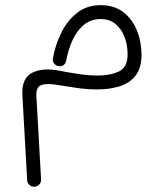

<svg xmlns="http://www.w3.org/2000/svg" viewBox="-20 -351 631 742"><path d="M368.7 -331.1Q421.4 -331.1 456.5 -304Q491.7 -276.9 509.3 -232.9Q526.9 -189 526.9 -138.7Q526.9 -87.9 503.7 -58.6Q480.5 -29.3 441.7 -17.3Q402.8 -5.4 356 -5.4Q317.4 -5.4 278.1 -11Q238.8 -16.6 204.1 -22.5Q162.1 -29.8 140.4 -22.5Q118.7 -15.1 120.6 20.5L138.7 341.3Q139.6 353.5 131.6 362.1Q123.5 370.6 111.8 370.6Q101.1 370.6 93.3 363.3Q85.4 356 85 345.2L66.4 14.6Q63.5 -49.3 105 -70.1Q146.5 -90.8 212.9 -77.1Q248 -70.3 285.6 -64.7Q323.2 -59.1 358.4 -59.1Q406.2 -59.1 439.7 -75Q473.1 -90.8 473.1 -140.6Q473.1 -175.8 461.7 -207Q450.2 -238.3 427 -257.8Q403.8 -277.3 368.7 -277.3Q330.6 -277.3 303.5 -254.4Q276.4 -231.4 259.8 -194.8Q243.2 -158.2 235.8 -116.7Q230.5 -94.2 209.5 -95.2Q197.8 -95.7 189.9 -104.5Q182.1 -113.3 184.6 -126Q193.4 -176.3 216.3 -223.4Q239.3 -270.5 277.3 -300.8Q315.4 -331.1 368.7 -331.1Z"/></svg>

Font: Mikhak-DS2-FD Light
Style: Regular
Weight: 300
Designer: Amin Abedi
Version: Version 3.2